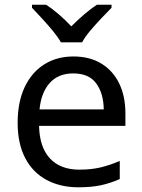

<svg xmlns="http://www.w3.org/2000/svg" viewBox="-20 -786 604 816"><path d="M292 -546Q361 -546 410.5 -516Q460 -486 486.5 -431.5Q513 -377 513 -304V-251H146Q148 -160 192.5 -112.5Q237 -65 317 -65Q368 -65 407.5 -74.5Q447 -84 489 -102V-25Q448 -7 408 1.5Q368 10 313 10Q237 10 178.5 -21Q120 -52 87.5 -113.5Q55 -175 55 -264Q55 -352 84.5 -415Q114 -478 167.5 -512Q221 -546 292 -546ZM291 -474Q228 -474 191.5 -433.5Q155 -393 148 -321H421Q420 -389 389 -431.5Q358 -474 291 -474ZM239 -606Q226 -629 204 -655.5Q182 -682 158 -708Q134 -734 116 -753V-766H176Q202 -749 230 -725Q258 -701 283 -674Q310 -701 338 -725Q366 -749 392 -766H454V-753Q435 -734 410.5 -708Q386 -682 363.5 -655.5Q341 -629 329 -606Z"/></svg>

Font: Noto Sans Khojki
Style: Regular
Weight: 400
Designer: Monotype Design Team
Foundry: Monotype Imaging Inc.
Version: Version 2.003; ttfautohint (v1.8.4.7-5d5b)